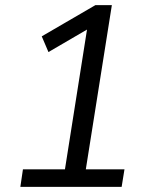

<svg xmlns="http://www.w3.org/2000/svg" viewBox="-20 -725 589 745"><path d="M59 0 69 -68H232L322 -638L360 -635L168 -523L142 -584L350 -705H414L313 -68H463L452 0Z"/></svg>

Font: Nunito Sans 10pt SemiCondensed
Style: Italic
Weight: 400
Width: 4
Italic angle: -9°
Designer: Vernon Adams
Foundry: Vernon Adams
Version: Version 3.101;gftools[0.9.27]